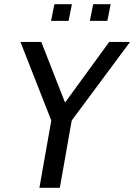

<svg xmlns="http://www.w3.org/2000/svg" viewBox="-20 -901 644 921"><path d="M169 0 226 -323 78 -700H178L292 -409L504 -700H604L324 -323L267 0ZM225 -801 241 -881H325L309 -801ZM411 -801 427 -881H511L495 -801Z"/></svg>

Font: Cabin VF Beta
Style: Italic
Weight: 400
Italic angle: -7°
Designer: Pablo Impallari
Foundry: Pablo Impallari. http://www.impallari.com Igino Marini. http://www.ikern.com
Version: Version 2.300